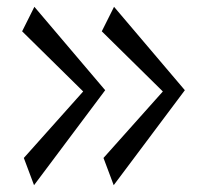

<svg xmlns="http://www.w3.org/2000/svg" viewBox="-20 -650 608 564"><path d="M233 -391 289 -385 80 -106 50 -186ZM81 -630 289 -385 247 -359 45 -558ZM467 -391 523 -385 314 -106 284 -186ZM315 -630 523 -385 481 -359 279 -558Z"/></svg>

Font: Marhey Light Light
Style: Regular
Weight: 300
Version: Version 1.000